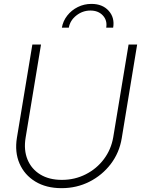

<svg xmlns="http://www.w3.org/2000/svg" viewBox="-20 -956 724 985"><path d="M295.9 9.3Q216.8 9.3 161.1 -24.7Q105.5 -58.6 80.1 -117.2Q54.7 -175.8 66.9 -250L146 -727.5H190.4L111.3 -249Q101.1 -186.5 121.1 -137.7Q141.1 -88.9 186.5 -61Q231.9 -33.2 297.4 -33.2Q363.8 -33.2 419.9 -61.8Q476.1 -90.3 513.2 -139.9Q550.3 -189.5 561 -252.4L639.6 -727.5H683.6L604.5 -246.6Q592.3 -172.4 548.3 -114.7Q504.4 -57.1 439 -23.9Q373.5 9.3 295.9 9.3ZM449.2 -936Q505.9 -936 537.6 -900.6Q569.3 -865.2 560.5 -814H524.9Q531.2 -851.1 507.8 -876.5Q484.4 -901.9 443.8 -901.9Q403.8 -901.9 371.6 -876.5Q339.4 -851.1 333 -814H297.4Q303.2 -848.1 325 -876Q346.7 -903.8 379.2 -919.9Q411.6 -936 449.2 -936Z"/></svg>

Font: Inter Display ExtraLight
Style: Italic
Weight: 200
Italic angle: -9.39999°
Designer: Rasmus Andersson
Foundry: rsms
Version: Version 4.000;git-a52131595